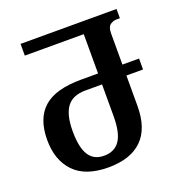

<svg xmlns="http://www.w3.org/2000/svg" viewBox="-131 -828 905 955"><g transform="rotate(-20 322.0 -350.5)"><path d="M283 13Q162 13 102 -49.5Q42 -112 42 -219Q42 -332 104.5 -388Q167 -444 304 -444H393V-652H81V-714H589V-665H571Q552 -665 537 -653.5Q522 -642 522 -608V-444H610V-386H522V-225Q522 -106 461 -46.5Q400 13 283 13ZM282 -49Q338 -49 365.5 -89.5Q393 -130 393 -217V-386H306Q237 -386 206.5 -344.5Q176 -303 176 -217Q176 -131 202 -90Q228 -49 282 -49Z"/></g></svg>

Font: Noto Serif Georgian SemiCondensed SemiBold
Style: Regular
Weight: 600
Width: 4
Designer: Monotype Design Team, Akaki Razmadze
Foundry: Google LLC
Version: Version 2.003; ttfautohint (v1.8.4.7-5d5b)